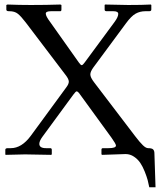

<svg xmlns="http://www.w3.org/2000/svg" viewBox="-20 -666 690 827"><path d="M521 -2.4Q521 -2.4 420.4 1L417 -1V-21Q417 -27.8 423.3 -27.8H447.3Q479.5 -27.8 479.5 -39.1Q479.5 -45.9 460 -73.2L323.7 -260.7Q315.4 -272.5 310.1 -272.5Q306.2 -272.5 295.4 -257.8L162.6 -76.7Q149.4 -58.6 149.4 -46.4Q149.4 -27.8 178.2 -27.8H197.3Q203.1 -27.3 203.1 -20.5V-1L200.2 1Q102.5 -1 87.9 -1Q87.9 -1 4.4 1L2.9 -1V-21Q2.9 -27.8 13.7 -27.8H26.4Q73.2 -27.8 112.3 -80.6L266.1 -290.5Q276.4 -304.2 276.4 -314.5Q276.4 -325.7 261.7 -344.2L90.8 -569.3Q70.3 -596.2 56.6 -606.9Q43 -617.7 20.5 -617.7H18.6Q7.3 -617.7 7.3 -624.5V-644.5L12.2 -646.5Q63 -644.5 112.8 -644.5Q179.7 -644.5 240.2 -646.5Q244.1 -644.5 244.6 -644.5V-625Q244.6 -617.7 239.7 -617.7H199.7Q177.2 -617.7 177.2 -607.4Q177.2 -596.2 195.3 -572.3L319.8 -396.5Q327.6 -385.3 332 -385.3Q336.4 -385.3 345.2 -397.5L474.1 -572.3Q489.3 -593.3 489.3 -606Q489.3 -617.7 468.3 -617.7H437.5Q430.7 -618.7 430.7 -624.5V-644.5L432.6 -646.5Q518.6 -644.5 532.2 -644.5Q594.2 -644.5 629.4 -646.5L631.8 -644.5V-625Q631.8 -617.7 622.6 -617.7H606.4Q583 -617.7 564.2 -607.2Q545.4 -596.7 522.5 -565.4L381.8 -375Q369.1 -357.4 369.1 -345.2Q369.1 -332.5 385.3 -311.5L562 -79.6Q582.5 -52.7 595.5 -40.3Q608.4 -27.8 618.2 -27.8Q633.8 -27.8 639.2 -22.7Q644.5 -17.6 645 -7.8L649.9 140.6H623Q620.1 125 616 109.6Q611.8 94.2 603.3 72.8Q594.7 51.3 584.2 35.6Q573.7 20 557.1 8.8Q540.5 -2.4 521 -2.4Z"/></svg>

Font: Libertinage
Style: f
Weight: 400
Designer: OSP
Foundry: OSP
Version: Version 1.0; 2008; OFL relea